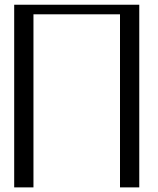

<svg xmlns="http://www.w3.org/2000/svg" viewBox="-20 -812 686 832"><path d="M583.5 -791.5V0H500V-750H125V0H41.5V-791.5Z"/></svg>

Font: Gputeks
Style: Regular
Weight: 500
Version: Version 0.9